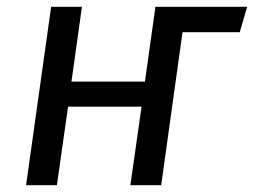

<svg xmlns="http://www.w3.org/2000/svg" viewBox="-20 -547 750 567"><path d="M688 -452H519L456 0H365L398 -232H181L148 0H57L131 -527H222L191 -306H408L439 -527H710Z"/></svg>

Font: Fira Sans
Style: Italic
Weight: 400
Italic angle: -8°
Designer: bBox Type GmbH & Carrois Corporate GbR & Edenspiekermann AG
Foundry: bBox Type GmbH & Carrois Corporate GbR & Edenspiekermann AG
Version: Version 4.301